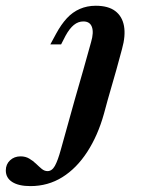

<svg xmlns="http://www.w3.org/2000/svg" viewBox="-166 -448 506 661"><path d="M121 -208.1 147.6 -303.2Q157.3 -336.3 150.4 -355.2Q143.5 -374.2 121 -374.2Q103.2 -374.2 88.3 -362.1Q73.4 -350 59.7 -325L44.4 -295.2H7.3L27.4 -332.3Q44.4 -363.7 64.1 -385.1Q83.9 -406.5 108.9 -417.3Q133.9 -428.2 163.7 -428.2Q206.5 -428.2 230.6 -410.1Q254.8 -391.9 260.9 -358.5Q266.9 -325 254 -279L234.7 -208.1ZM204.8 -104 191.9 -56.5Q171 18.5 134.3 75Q97.6 131.5 48.4 162.1Q-0.8 192.7 -61.3 192.7Q-101.6 192.7 -123.8 178.6Q-146 164.5 -146 138.7Q-146 117.7 -131.5 104Q-116.9 90.3 -95.2 90.3Q-78.2 90.3 -65.3 98Q-52.4 105.6 -41.9 115.7Q-31.5 125.8 -22.2 133.5Q-12.9 141.1 -2.4 141.1Q12.9 141.1 23 123Q33.1 104.8 43.5 66.9L91.1 -104L121 -208.1H234.7Z"/></svg>

Font: Playfair 9pt
Style: Bold Italic
Weight: 700
Italic angle: -15.6°
Designer: Claus Eggers Sørensen
Foundry: Claus Eggers Sørensen
Version: Version 2.203